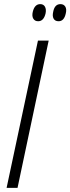

<svg xmlns="http://www.w3.org/2000/svg" viewBox="-20 -911 341 931"><path d="M165 -808Q149 -808 141.5 -820.5Q134 -833 139 -854Q148 -891 175 -891Q191 -891 198 -878.5Q205 -866 201 -846Q192 -808 165 -808ZM264 -808Q247 -808 240 -820.5Q233 -833 238 -854Q245 -891 273 -891Q289 -891 296.5 -879Q304 -867 299 -846Q291 -808 264 -808ZM12 0 164 -714H216L65 0Z"/></svg>

Font: Noto Sans ExtraCondensed Light
Style: Italic
Weight: 300
Width: 2
Italic angle: -12°
Designer: Monotype Design Team
Foundry: Monotype Imaging Inc.
Version: Version 2.013; ttfautohint (v1.8.4.7-5d5b)